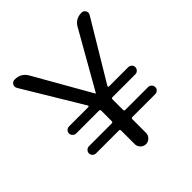

<svg xmlns="http://www.w3.org/2000/svg" viewBox="-196 -871 1011 1011"><g transform="rotate(-45 310.0 -365.0)"><path d="M244 -361 46 -690Q38 -704 45.5 -717Q53 -730 69 -730Q116 -730 139 -689L317 -377Q317 -376 318 -376Q320 -376 320 -377L498 -690Q520 -730 566 -730Q581 -730 588.5 -717Q596 -704 588 -691L390 -361Q388 -359 389.5 -356Q391 -353 394 -353H537Q548 -353 556 -345.5Q564 -338 564 -327Q564 -316 556 -308Q548 -300 537 -300H367Q359 -300 359 -291V-214Q359 -205 367 -205H537Q548 -205 556 -197Q564 -189 564 -178Q564 -167 556 -159.5Q548 -152 537 -152H367Q359 -152 359 -143V-42Q359 -25 346.5 -12.5Q334 0 317 0Q300 0 287.5 -12.5Q275 -25 275 -42V-143Q275 -152 267 -152H97Q86 -152 78 -159.5Q70 -167 70 -178Q70 -189 78 -197Q86 -205 97 -205H267Q275 -205 275 -214V-291Q275 -300 267 -300H97Q86 -300 78 -308Q70 -316 70 -327Q70 -338 78 -345.5Q86 -353 97 -353H240Q243 -353 244.5 -356Q246 -359 244 -361Z"/></g></svg>

Font: Rounded Mplus 1c
Style: Regular
Weight: 400
Version: Version 1.059.20150529